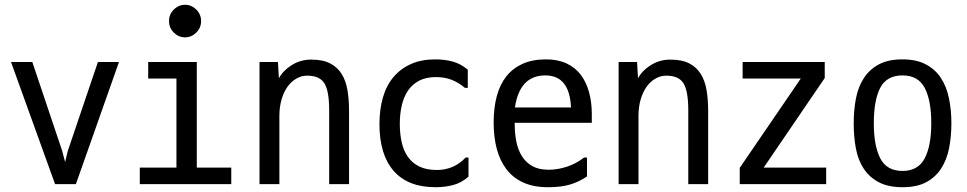

<svg xmlns="http://www.w3.org/2000/svg" viewBox="-20 -785 4040 802"><path d="M252 -108 263 -154 389 -526H477L297 -16H210L26 -526H115L240 -154Z M802 -526V-85H946V-16H564V-85H717V-457H599V-526ZM686 -697Q686 -725 706 -745Q726 -765 753 -765Q780 -765 800 -745Q820 -725 820 -697Q820 -669 800 -649Q780 -629 753 -629Q726 -629 706 -649Q686 -669 686 -697Z M1438 -16H1355V-324Q1355 -405 1335 -437Q1315 -469 1263 -469Q1239 -469 1217.5 -456.5Q1196 -444 1180.5 -422Q1165 -400 1156 -369Q1147 -338 1147 -301V-16H1064V-526H1141L1145 -458Q1162 -490 1198.5 -513Q1235 -536 1280 -536Q1329 -536 1359.5 -520Q1390 -504 1407.5 -475.5Q1425 -447 1431.5 -408Q1438 -369 1438 -322Z M1937 -127V-47Q1907 -21 1872.5 -12Q1838 -3 1799 -3Q1684 -3 1624.5 -71Q1565 -139 1565 -267Q1565 -328 1579.5 -378Q1594 -428 1623.5 -463Q1653 -498 1696.5 -517.5Q1740 -537 1798 -537Q1837 -537 1870.5 -528Q1904 -519 1934 -494V-418H1922Q1893 -442 1864.5 -452.5Q1836 -463 1801 -463Q1759 -463 1730 -447.5Q1701 -432 1683.5 -405.5Q1666 -379 1658 -343.5Q1650 -308 1650 -268Q1650 -226 1658 -190.5Q1666 -155 1684 -129.5Q1702 -104 1731.5 -89.5Q1761 -75 1805 -75Q1876 -75 1925 -127Z M2131 -336H2365V-339Q2358 -470 2258 -470Q2151 -470 2131 -337ZM2261 -537Q2310 -537 2346.5 -520Q2383 -503 2406 -472.5Q2429 -442 2440.5 -400Q2452 -358 2452 -309V-272H2130V-267Q2130 -227 2137 -192.5Q2144 -158 2160.5 -132Q2177 -106 2204 -91Q2231 -76 2272 -76Q2309 -76 2347.5 -88.5Q2386 -101 2420 -127H2432V-48Q2398 -25 2360.5 -14Q2323 -3 2269 -3Q2209 -3 2166 -22.5Q2123 -42 2095.5 -78Q2068 -114 2055 -163.5Q2042 -213 2042 -273Q2042 -334 2055 -383Q2068 -432 2095 -466Q2122 -500 2163 -518.5Q2204 -537 2261 -537Z M2938 -16H2855V-324Q2855 -405 2835 -437Q2815 -469 2763 -469Q2739 -469 2717.5 -456.5Q2696 -444 2680.5 -422Q2665 -400 2656 -369Q2647 -338 2647 -301V-16H2564V-526H2641L2645 -458Q2662 -490 2698.5 -513Q2735 -536 2780 -536Q2829 -536 2859.5 -520Q2890 -504 2907.5 -475.5Q2925 -447 2931.5 -408Q2938 -369 2938 -322Z M3431 -85V-16H3070V-84L3325 -457H3082V-526H3425V-459L3170 -85Z M3750 -3Q3690 -3 3650.5 -24Q3611 -45 3587.5 -81Q3564 -117 3555 -165.5Q3546 -214 3546 -270Q3546 -326 3555.5 -374.5Q3565 -423 3588.5 -459Q3612 -495 3651 -516Q3690 -537 3750 -537Q3808 -537 3847.5 -516Q3887 -495 3910.5 -459Q3934 -423 3944 -374Q3954 -325 3954 -270Q3954 -215 3944.5 -166.5Q3935 -118 3911.5 -81.5Q3888 -45 3849 -24Q3810 -3 3750 -3ZM3750 -71Q3815 -71 3842.5 -123.5Q3870 -176 3870 -270Q3870 -366 3842.5 -418Q3815 -470 3750 -470Q3684 -470 3657 -418.5Q3630 -367 3630 -270Q3630 -176 3657 -123.5Q3684 -71 3750 -71Z"/></svg>

Font: D2Coding ligature
Style: Regular
Weight: 400
Monospace: yes
Designer: Yong-Rak Park; Jeong-Hwan Yoon; Sang-Min Lee;
Foundry: NHN Corporation
Version: Version 1.3.2; Build 20180524